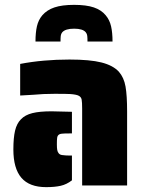

<svg xmlns="http://www.w3.org/2000/svg" viewBox="-20 -763 598 790"><path d="M318 -316Q318 -342 316 -353Q314 -364 304 -369Q295 -374 270 -376Q255 -377 205 -377Q157 -377 116 -373L63 -370V-500Q157 -518 266 -518Q350 -518 397.5 -506Q445 -494 469 -468Q490 -444 496.5 -407Q503 -370 503 -304V0H318ZM35 -148Q35 -196 42 -225.5Q49 -255 66 -272Q83 -290 113 -297.5Q143 -305 192 -305L276 -303V-214H266Q243 -214 236 -213Q216 -212 215 -194Q214 -188 214 -169Q214 -154 215.5 -146Q217 -138 221 -133Q226 -126 236 -125Q250 -123 266 -123H276V-21Q254 -4 229.5 1.5Q205 7 170 7Q101 7 68 -31.5Q35 -70 35 -148ZM154 -700Q173 -722 204 -732.5Q235 -743 285 -743Q335 -743 366 -732.5Q397 -722 415 -700Q431 -681 437 -655Q443 -629 443 -592H340Q340 -607 339 -615.5Q338 -624 333 -630Q321 -645 285 -645Q249 -645 236 -630Q231 -624 230 -615.5Q229 -607 229 -592H126Q126 -629 132 -655Q138 -681 154 -700Z"/></svg>

Font: Saira Stencil
Style: Regular
Weight: 400
Designer: Hector Gatti with collaboration of the Omnibus-Type team
Foundry: Omnibus-Type
Version: Version 1.003